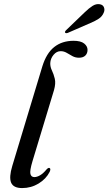

<svg xmlns="http://www.w3.org/2000/svg" viewBox="-20 -924 538 953"><path d="M345.5 -721.5Q381 -721.5 397.8 -708Q414.5 -694.5 414.5 -676.5Q414.5 -659 403.5 -648.2Q392.5 -637.5 372 -637.5Q354 -637.5 339.5 -645.5Q325 -653.5 311 -661.8Q297 -670 281 -670Q261 -670 245.8 -651.8Q230.5 -633.5 229.5 -610.5Q229 -592 237.8 -574Q246.5 -556 252 -533Q257.5 -510 248 -476.5L141 -123Q127 -76 131 -60.5Q135 -45 150.5 -45Q163.5 -45 179 -54Q194.5 -63 211.5 -83.5Q219.5 -92 225 -90.5Q234 -87.5 226.5 -71Q209 -36 171.8 -13.2Q134.5 9.5 90 9.5Q46.5 9.5 35.2 -17.5Q24 -44.5 41 -100.5L190 -594Q210 -659.5 249 -690.5Q288 -721.5 345.5 -721.5ZM400 -862.5Q421.5 -883.5 439.5 -894.8Q457.5 -906 475 -903Q491 -900.5 496 -887.5Q501 -874.5 495 -861.5Q487.5 -842.5 470 -831Q452.5 -819.5 429.5 -810L317 -761Q306.5 -757 303 -762.5Q300.5 -767 309.5 -775.5Z"/></svg>

Font: Fraunces 72pt S000
Style: Italic
Weight: 400
Italic angle: -16°
Version: Version 1.000; ttfautohint (v1.8.3)